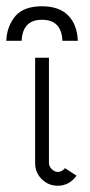

<svg xmlns="http://www.w3.org/2000/svg" viewBox="-78 -584 287 612"><path d="M-9 -454H-58Q-56 -501 -28 -534Q-1 -564 56 -564Q110 -564 139 -535Q168 -506 170 -454H121Q118 -521 56 -521Q-6 -521 -9 -454ZM106 8Q76 8 55 -13Q34 -34 34 -64V-400H78V-64Q78 -54 87 -45Q96 -36 106 -36Q120 -36 129 -48L166 -24Q143 8 106 8Z"/></svg>

Font: Bhavuka
Style: Regular
Weight: 400
Version: 2.94.0; ttfautohint (v1.2) -l 7 -r 28 -G 50 -x 13 -D deva -f